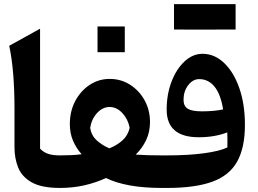

<svg xmlns="http://www.w3.org/2000/svg" viewBox="-20 -925 1271 945"><path d="M177.2 -783.7V-193.4Q191.4 -177.7 213.9 -168.9Q236.3 -160.2 274.9 -160.2H275.4V0H274.9Q185.1 0 136.5 -27.3Q87.9 -54.7 69.6 -100.1Q51.3 -145.5 51.3 -199.7V-393.1Q51.3 -479 45.2 -557.4Q39.1 -635.7 25.4 -699.7Z M520 -536.6Q575.2 -536.6 620.1 -508.1Q665 -479.5 691.7 -431.4Q718.3 -383.3 718.3 -324.2Q718.3 -275.4 699.2 -235.4Q680.2 -195.3 647.9 -164.1Q675.3 -162.1 709 -161.1Q742.7 -160.2 774.9 -160.2H775.4V0H774.9Q602.1 0 501.5 -48.8Q450.7 -25.4 394.5 -12.7Q338.4 0 275.4 0Q265.6 0 260.7 -7.8Q255.9 -15.6 255.9 -36.6V-123.5Q255.9 -144.5 260.7 -152.3Q265.6 -160.2 275.4 -160.2Q302.2 -160.2 330.8 -161.4Q359.4 -162.6 381.8 -166Q355.5 -194.8 339.6 -231.9Q323.7 -269 323.7 -314Q323.7 -377.4 350.3 -427.7Q377 -478 421.4 -507.3Q465.8 -536.6 520 -536.6ZM519 -398.4Q484.9 -398.4 457.5 -368.4Q430.2 -338.4 423.8 -295.4Q429.7 -258.3 455.8 -234.4Q481.9 -210.4 518.1 -194.8Q556.6 -210.4 583.3 -234.6Q609.9 -258.8 618.2 -295.9Q610.4 -337.9 582.5 -368.2Q554.7 -398.4 519 -398.4ZM460 -794.9H594.2V-668H460Z M1185.5 -310.5Q1185.5 -198.7 1147.7 -130.4Q1109.9 -62 1025.9 -31Q941.9 0 803.2 0H775.4Q755.9 0 755.9 -36.6V-123.5Q755.9 -160.2 775.4 -160.2H802.2Q907.2 -160.2 984.4 -170.7Q1061.5 -181.2 1099.1 -199.2Q1099.6 -215.3 1099.4 -235.8Q1099.1 -256.3 1098.6 -273.4Q1037.1 -249.5 958 -249.5Q800.3 -249.5 800.3 -385.7Q800.3 -460.4 824.2 -522.9Q848.1 -585.4 888.4 -622.8Q928.7 -660.2 976.6 -660.2Q1036.1 -660.2 1083.5 -614.7Q1130.9 -569.3 1158.2 -490.5Q1185.5 -411.6 1185.5 -310.5ZM1078.1 -386.7Q1065.9 -461.9 1035.6 -498.8Q1005.4 -535.6 960.4 -535.6Q929.2 -535.6 906.2 -505.6Q883.3 -475.6 883.3 -433.6Q883.3 -402.8 904.1 -389.9Q924.8 -377 974.6 -377Q1003.4 -377 1030.5 -379.4Q1057.6 -381.8 1078.1 -386.7ZM1139.6 -779.8 989.3 -779.3H916Q881.8 -779.3 836.4 -779.8V-904.8H1139.6Z"/></svg>

Font: Pinar-DS3-FD Bold
Style: Regular
Weight: 700
Designer: Amin Abedi
Version: Version 3.000